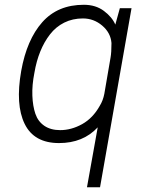

<svg xmlns="http://www.w3.org/2000/svg" viewBox="-20 -584 617 804"><path d="M481.9 -549.8H530.8L398.9 200.2H344.2L389.2 -50.8Q328.1 15.1 227.1 15.1Q122.6 15.1 83.3 -65.2Q43.9 -145.5 68.8 -287.1Q92.3 -418 157 -491Q221.7 -564 331.1 -564Q380.9 -564 415.3 -538.1Q449.7 -512.2 462.9 -481ZM442.9 -342.8Q446.8 -364.3 446.8 -403.8Q443.4 -446.8 408 -476.8Q372.6 -506.8 327.1 -506.8Q284.2 -506.8 249 -489.3Q213.9 -471.7 189.5 -440.2Q165 -408.7 148.7 -368.4Q132.3 -328.1 124 -278.8Q113.8 -227.5 115.5 -183.6Q117.2 -139.6 128.2 -107.4Q139.2 -75.2 165.8 -57.1Q192.4 -39.1 231.9 -39.1Q278.8 -39.1 324 -64.2Q369.1 -89.4 397.9 -141.1Q411.6 -163.1 417 -191.9Z"/></svg>

Font: Stilu Light
Style: Italic
Weight: 300
Italic angle: -10°
Designer: Genilson Lima Santos
Foundry: Genilson Lima Santos
Version: Version 1.200;PS 001.200;hotconv 1.0.88;makeotf.lib2.5.64775